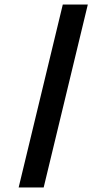

<svg xmlns="http://www.w3.org/2000/svg" viewBox="-20 -772 468 844"><path d="M366 -752 172 52H62L256 -752Z"/></svg>

Font: Pathway Extreme ExtraBold
Style: Regular
Weight: 800
Designer: Eduardo Rodriguez Tunni
Foundry: Eduardo Rodriguez Tunni
Version: Version 1.001;gftools[0.9.26]